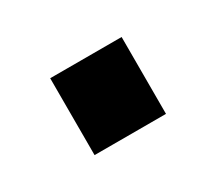

<svg xmlns="http://www.w3.org/2000/svg" viewBox="-45 -482 316 281"><g transform="rotate(-30 113.5 -342.0)"><path d="M52.6 -406.6H173.3V-276.7H52.6Z"/></g></svg>

Font: Puralecka Narrow
Style: Bold
Weight: 700
Designer: Hector Gatti, Marcela Romero, Pablo Cosgaya and Nicolas Silva
Version: Version 1.004;PS 001.004;hotconv 1.0.70;makeotf.lib2.5.58329